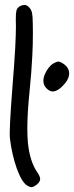

<svg xmlns="http://www.w3.org/2000/svg" viewBox="-20 -769 304 789"><path d="M170.9 -406.2Q164.6 -412.6 161.6 -419.9Q158.2 -427.7 158.2 -437Q158.2 -456.5 172.4 -479.5Q186.5 -502.4 203.1 -510.3Q214.8 -516.1 219.7 -516.1Q225.1 -516.1 233.9 -511.2Q263.2 -494.6 264.2 -468.8Q264.2 -468.8 264.2 -467.3Q264.2 -442.4 237.3 -415.5Q217.8 -396 201.7 -393.6Q199.2 -393.1 197.3 -393.1Q183.6 -393.1 170.9 -406.2ZM103 -734.9Q109.4 -727.1 111.8 -714.8Q114.3 -702.6 114.7 -673.3Q115.2 -652.3 115.2 -632.3Q115.2 -585 112.8 -541Q109.9 -478 101.6 -394.5Q92.3 -305.2 92.3 -241.7Q92.3 -208.5 94.7 -182.1Q102.5 -105 133.8 -60.1Q145.5 -43 145 -32.2Q144 -21 130.9 -10.3Q119.1 -1 110.4 0Q110.4 0 109.9 0Q101.1 0 89.8 -7.8Q68.8 -22 48.8 -77.1Q29.3 -132.3 21 -198.2Q20 -207.5 20 -223.6Q20 -241.7 21.5 -268.1Q23.9 -318.8 31.7 -419.4Q38.6 -503.9 42.5 -571.3Q45.4 -629.9 45.4 -657.2Q45.4 -661.1 45.4 -664.6Q44.9 -678.2 44.9 -689.5Q44.9 -715.3 47.4 -725.1Q51.3 -739.3 65.9 -745.6Q73.7 -748.5 80.1 -748.5Q83.5 -748.5 85.9 -748Q94.7 -745.6 103 -734.9Z"/></svg>

Font: Casuwalt
Style: Regular
Weight: 400
Designer: Walter E Stewart
Version: 0.1